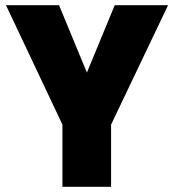

<svg xmlns="http://www.w3.org/2000/svg" viewBox="-20 -720 668 738"><path d="M220 -2H407V-241L626 -700H421L314 -441L207 -700H3L220 -241Z"/></svg>

Font: Arthouse Owned Black
Style: Regular
Weight: 900
Designer: Jeremy Tribby
Foundry: Tribby Type
Version: Version 1.000;PS 001.000;hotconv 1.0.88;makeotf.lib2.5.64775